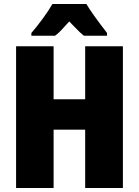

<svg xmlns="http://www.w3.org/2000/svg" viewBox="-20 -947 699 967"><path d="M409 0V-294H250V0H61V-714H250V-447H409V-714H599V0ZM519 -781V-767H403Q385 -780 349 -818L329 -839L304 -812Q276 -780 257 -767H138V-781Q163 -809 195.5 -853.5Q228 -898 244 -927H415Q441 -882 519 -781Z"/></svg>

Font: Noto Sans Display Black Narrow
Style: Regular
Weight: 900
Width: 4
Designer: Monotype Design team
Foundry: Monotype Imaging Inc.
Version: Version 1.000